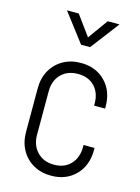

<svg xmlns="http://www.w3.org/2000/svg" viewBox="-119 -848 679 928"><g transform="rotate(15 220.0 -384.0)"><path d="M230 12Q180 12 141.5 -9.8Q103 -31.5 81 -70.8Q59 -110 59 -162V-379Q59 -430.5 81 -469.5Q103 -508.5 141.5 -530.2Q180 -552 230 -552Q305 -552 352 -504.2Q399 -456.5 399 -379V-369H344V-379Q344 -432.5 313.2 -464.8Q282.5 -497 230 -497Q177.5 -497 145.8 -464.8Q114 -432.5 114 -379V-162Q114 -109 145.8 -76Q177.5 -43 230 -43Q282.5 -43 313.2 -76Q344 -109 344 -162V-172H399V-162Q399 -84 352 -36Q305 12 230 12ZM207 -637 98 -780H157L230 -680L302 -780H361L252 -637Z"/></g></svg>

Font: Mohave Light
Style: Regular
Weight: 300
Designer: Gumpita Rahayu
Foundry: Tokotype
Version: Version 2.003